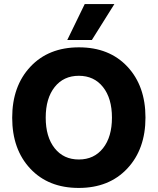

<svg xmlns="http://www.w3.org/2000/svg" viewBox="-20 -918 776 945"><path d="M432 -721H311L397 -898H543ZM249 -489.5Q205 -434 205 -339Q205 -244 249 -188.5Q293 -133 368 -133Q443 -133 487 -188.5Q531 -244 531 -339Q531 -434 487 -489.5Q443 -545 368 -545Q293 -545 249 -489.5ZM368.5 -685Q518 -685 607 -590Q696 -495 696 -339.5Q696 -184 606.5 -88.5Q517 7 367.5 7Q218 7 129 -88Q40 -183 40 -338.5Q40 -494 129.5 -589.5Q219 -685 368.5 -685Z"/></svg>

Font: Hind Kochi
Style: Bold
Weight: 700
Designer: Dhruvi Tolia
Foundry: Indian Type Foundry
Version: Version 0.702;PS 1.0;hotconv 1.0.81;makeotf.lib2.5.63406